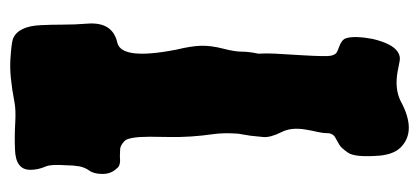

<svg xmlns="http://www.w3.org/2000/svg" viewBox="-238 -547 804 368"><g transform="rotate(-90 164.0 -363.0)"><path d="M265.6 -540Q232.4 -531.2 252.9 -426.8Q259.8 -398.4 260.3 -379.4Q260.7 -360.4 254.9 -337.9Q249 -315.4 249 -301.8Q249 -288.1 245.1 -269.5Q246.1 -249 244.6 -228Q243.2 -207 242.2 -187.5Q239.3 -139.6 241.2 -130.9Q243.2 -122.1 247.6 -119.6Q252 -117.2 257.8 -115.2Q271.5 -110.4 274.4 -102.5Q277.3 -94.7 276.9 -80.6Q276.4 -66.4 273.4 -50.8Q264.6 -13.7 249 -2.9Q240.2 2.9 231 1Q221.7 -1 210.9 -2.9Q177.7 -8.8 154.3 2.9Q96.7 34.2 65.4 2.9Q52.7 -9.8 49.8 -36.1Q45.9 -84 55.2 -97.7Q64.5 -111.3 70.8 -114.7Q77.1 -118.2 82 -121.1Q92.8 -126 92.8 -137.7Q92.8 -146.5 95.2 -156.7Q97.7 -167 99.6 -178.7Q104.5 -207 94.7 -225.6Q84 -247.1 85.4 -260.7Q86.9 -274.4 87.9 -285.2L91.8 -308.6Q93.8 -336.9 90.8 -356.9Q87.9 -377 86.4 -398.9Q85 -420.9 85.4 -440.4Q85.9 -460 85.9 -477.5Q85.9 -518.6 77.6 -526.4Q69.3 -534.2 62.5 -534.7Q55.7 -535.2 48.8 -535.2Q30.3 -533.2 25.4 -541Q14.6 -551.8 14.6 -568.4Q14.6 -585 21 -593.8Q27.3 -602.5 29.3 -613.8Q31.2 -625 31.2 -637.7Q33.2 -667 29.3 -676.3Q25.4 -685.5 23.9 -692.9Q22.5 -700.2 22.5 -707Q22.5 -735.4 62.5 -736.3Q86.9 -737.3 112.3 -735.8Q137.7 -734.4 152.3 -737.3Q203.1 -747.1 233.9 -745.1Q264.6 -743.2 273.4 -740.2Q297.9 -730.5 299.8 -686.5Q300.8 -666 300.8 -643.6Q300.8 -621.1 302.7 -597.7Q306.6 -548.8 265.6 -540Z"/></g></svg>

Font: Creepster
Style: Regular
Weight: 400
Designer: Font Diner, Inc
Foundry: Font Diner, Inc
Version: Version 1.002